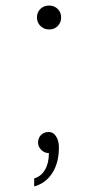

<svg xmlns="http://www.w3.org/2000/svg" viewBox="-20 -551 334 691"><path d="M113 -488Q113 -507 125.5 -519Q138 -531 157 -531Q175 -531 187.5 -519Q200 -507 200 -488Q200 -470 188 -457.5Q176 -445 157 -445Q138 -445 125.5 -457.5Q113 -470 113 -488ZM103 91Q128 84 142 60Q156 36 156 0Q140 0 128.5 -11.5Q117 -23 117 -38Q117 -55 128 -65.5Q139 -76 155 -76Q172 -76 182 -60Q192 -44 192 -20Q192 35 168 72Q144 109 103 120Z"/></svg>

Font: Evergrow Sans
Style: Light
Weight: 300
Foundry: 10Web
Version: Version 1.000